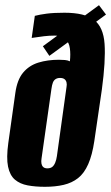

<svg xmlns="http://www.w3.org/2000/svg" viewBox="-20 -711 428 739"><path d="M153 8Q116 8 86.5 2.5Q57 -3 37.5 -19.5Q18 -36 11 -69.5Q4 -103 12 -161L39 -353Q46 -404 69 -431.5Q92 -459 127.5 -470Q163 -481 207 -481Q219 -481 230 -480Q241 -479 249 -475Q252 -502 249 -524.5Q246 -547 232.5 -560.5Q219 -574 191 -574Q169 -574 149 -571.5Q129 -569 102 -565L114 -650Q133 -655 160 -658.5Q187 -662 228 -662Q306 -662 342 -634.5Q378 -607 382.5 -542Q387 -477 372 -366L343 -168Q335 -114 319.5 -79Q304 -44 280.5 -25.5Q257 -7 225 0.5Q193 8 153 8ZM162 -63Q174 -63 181 -68.5Q188 -74 192.5 -85Q197 -96 199 -110L236 -376Q238 -386 236 -394Q234 -402 228 -406.5Q222 -411 211 -411Q201 -411 194 -406.5Q187 -402 183.5 -393Q180 -384 178 -369L140 -102Q138 -90 139.5 -82Q141 -74 144.5 -70Q148 -66 152.5 -64.5Q157 -63 162 -63ZM170 -496 145 -533 361 -691 388 -655Z"/></svg>

Font: Alumni Sans ExtraBold
Style: Italic
Weight: 800
Italic angle: -8°
Designer: Robert E. Leuschke
Foundry: Robert E. Leuschke
Version: Version 1.016